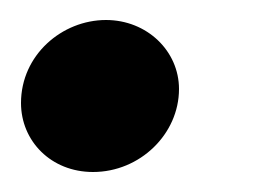

<svg xmlns="http://www.w3.org/2000/svg" viewBox="-20 -160 269 192"><path d="M73 12C120 12 159 -26 159 -71C159 -109 127 -140 86 -140C42 -140 1 -105 1 -57C1 -19 31 12 73 12Z"/></svg>

Font: Fixel Text 20240404 SemiBold
Style: Italic
Weight: 600
Width: 4
Italic angle: -10°
Designer: AlfaBravo + MacPaw
Foundry: Kyrylo Tkachov, Marchela Mozhyna, Serhii Makarenko, Maria Weinstein, Zakhar Kryvoshyya
Version: Version 1.211;Glyphs 3.2 (3225)